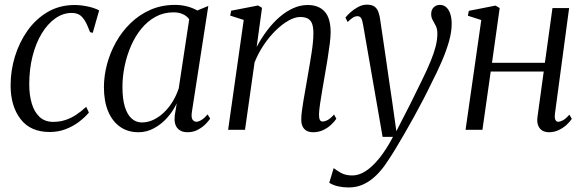

<svg xmlns="http://www.w3.org/2000/svg" viewBox="-20 -557 2512 824"><path d="M193.5 9.5Q110.5 9.5 68 -46.2Q25.5 -102 25.5 -190.5Q25.5 -254 44.2 -315Q63 -376 98.5 -426Q134 -476 185 -505.8Q236 -535.5 300.5 -535.5Q326 -535.5 355.2 -529.5Q384.5 -523.5 405.5 -512.5L378 -416L366.5 -419Q354.5 -451.5 343.5 -469.2Q332.5 -487 319.5 -494.2Q306.5 -501.5 288 -501.5Q250.5 -501.5 217.5 -478.2Q184.5 -455 159.2 -413.5Q134 -372 119.8 -316.2Q105.5 -260.5 105.5 -194.5Q105.5 -150.5 116 -114Q126.5 -77.5 149.2 -55.8Q172 -34 208 -34Q235.5 -34 259.2 -41.5Q283 -49 305 -63.2Q327 -77.5 350 -98.5L361.5 -74Q345 -54 319.5 -34.5Q294 -15 262.2 -2.8Q230.5 9.5 193.5 9.5Z M803.5 -76.5Q800 -53 806.2 -43.8Q812.5 -34.5 823.5 -34.5Q832.5 -34.5 845.2 -42.5Q858 -50.5 871 -66L882 -48Q877 -40 863.8 -26Q850.5 -12 830.2 -0.8Q810 10.5 784.5 10.5Q756 10.5 741 -7.5Q726 -25.5 730 -61.5L738.5 -113.5Q723 -80.5 698 -52.2Q673 -24 641.2 -6.8Q609.5 10.5 574.5 10.5Q528 10.5 494.8 -13.2Q461.5 -37 443.8 -80Q426 -123 426 -182.5Q426 -231 439.2 -281Q452.5 -331 478 -376.5Q503.5 -422 540.8 -458Q578 -494 625.8 -515Q673.5 -536 731.5 -536Q757 -536 781.8 -529.8Q806.5 -523.5 827 -512L874 -531.5ZM792 -474Q782.5 -488 765.2 -496Q748 -504 724.5 -504Q682.5 -504 648 -485.2Q613.5 -466.5 587 -434.2Q560.5 -402 542.5 -360.8Q524.5 -319.5 515 -274Q505.5 -228.5 505.5 -183.5Q505.5 -132 516 -98.2Q526.5 -64.5 545.2 -48Q564 -31.5 589 -31.5Q614.5 -31.5 638.8 -43Q663 -54.5 684 -74.8Q705 -95 721 -121.2Q737 -147.5 747 -177.5Z M1081.5 -355.5Q1102 -394 1127 -427Q1152 -460 1180.2 -484.2Q1208.5 -508.5 1238.8 -522Q1269 -535.5 1300.5 -535.5Q1347.5 -535.5 1373.2 -507.5Q1399 -479.5 1399 -418Q1399 -399 1395.2 -369Q1391.5 -339 1385.8 -303.8Q1380 -268.5 1374 -234Q1368.5 -202.5 1363 -170.2Q1357.5 -138 1353.5 -110.8Q1349.5 -83.5 1349 -66Q1349 -50.5 1352.5 -43Q1356 -35.5 1364.5 -35.5Q1374.5 -35.5 1386.8 -42.2Q1399 -49 1413.5 -65.5L1423.5 -47.5Q1416 -35.5 1401.2 -21.8Q1386.5 -8 1367 1.2Q1347.5 10.5 1323.5 10.5Q1308.5 10.5 1297 4.8Q1285.5 -1 1279 -13.5Q1272.5 -26 1273 -46.5Q1273 -59.5 1275.5 -79.5Q1278 -99.5 1282.2 -124.5Q1286.5 -149.5 1291.2 -176.5Q1296 -203.5 1300.5 -230Q1305 -255 1309.2 -280.5Q1313.5 -306 1317.2 -330.2Q1321 -354.5 1323 -376Q1325 -397.5 1325 -414Q1325 -439.5 1319.5 -454.8Q1314 -470 1301.5 -477Q1289 -484 1268 -484Q1245.5 -484 1218 -468.5Q1190.5 -453 1163 -426Q1135.5 -399 1111.8 -363.8Q1088 -328.5 1072.5 -289L1031.5 0H959L1026 -471.5L968 -490L972 -511L1087.5 -533.5L1104.5 -523.5Z M1538.5 -449.5Q1535 -471 1529.8 -479.2Q1524.5 -487.5 1514 -487.5Q1504 -487.5 1494 -481Q1484 -474.5 1472 -462.5L1462.5 -481.5Q1470 -491.5 1484.5 -504.5Q1499 -517.5 1517.2 -527.2Q1535.5 -537 1554.5 -537Q1576 -537 1587.5 -528.5Q1599 -520 1604.2 -505Q1609.5 -490 1612 -470Q1618.5 -426 1625 -382.2Q1631.5 -338.5 1637.8 -294.5Q1644 -250.5 1650.5 -206.5Q1657 -162.5 1663.5 -118.5L1681 6L1739 -107Q1769 -168 1791.5 -213.8Q1814 -259.5 1828.2 -294.5Q1842.5 -329.5 1849.8 -358Q1857 -386.5 1857 -413Q1857 -433 1850.2 -446.2Q1843.5 -459.5 1837 -470.8Q1830.5 -482 1830.5 -496.5Q1830.5 -515 1841.2 -525.5Q1852 -536 1867.5 -536Q1883.5 -536 1894.8 -526.2Q1906 -516.5 1912.2 -498.2Q1918.5 -480 1918.5 -454.5Q1918.5 -420 1906.8 -378.8Q1895 -337.5 1875.5 -292.5Q1856 -247.5 1832.5 -202Q1816 -167.5 1796.8 -130.5Q1777.5 -93.5 1757 -56.2Q1736.5 -19 1716.2 16Q1696 51 1677.5 81.5Q1659 112 1643 135.5Q1621.5 169 1596 194.2Q1570.5 219.5 1541 233.5Q1511.5 247.5 1477.5 247.5Q1453 247.5 1431.5 242.8Q1410 238 1393 227.5L1412 164.5Q1423.5 173.5 1443 184.8Q1462.5 196 1492 196Q1520 196 1549 177.5Q1578 159 1607.8 122.2Q1637.5 85.5 1666.5 30.5H1622Z M2361.5 -68Q2359.5 -50 2363.8 -42.2Q2368 -34.5 2375 -34.5Q2384.5 -34.5 2396.8 -41.2Q2409 -48 2423.5 -65L2434 -47Q2426 -34.5 2411.5 -21.2Q2397 -8 2377.8 1.2Q2358.5 10.5 2336 10.5Q2320 10.5 2307.8 3.5Q2295.5 -3.5 2289.5 -18.8Q2283.5 -34 2287 -57.5L2313.5 -250H2086L2050.5 0H1978L2045.5 -471L1988 -489.5L1992 -510.5L2106.5 -533L2124.5 -522.5L2091.5 -287.5H2318.5L2351 -522.5H2422.5Z"/></svg>

Font: Merriweather 96pt Light
Style: Italic
Weight: 300
Italic angle: -7.8°
Version: Version 2.101